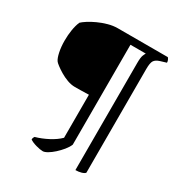

<svg xmlns="http://www.w3.org/2000/svg" viewBox="-204 -854 1142 1205"><g transform="rotate(30 367.0 -252.0)"><path d="M278 200Q259 200 228.5 191.5Q198 183 181 171Q181 163 184 156.5Q187 150 189 148Q235 135 279.5 111.5Q324 88 352 60V-252Q322 -251 295.5 -250.5Q269 -250 251 -250Q224 -250 195.5 -260.5Q167 -271 142 -286Q117 -301 99.5 -314.5Q82 -328 78 -334Q66 -350 58 -387.5Q50 -425 50 -470Q50 -511 56 -548Q62 -585 74 -613Q85 -624 109 -639.5Q133 -655 164.5 -669.5Q196 -684 231.5 -694Q267 -704 301 -704H663Q667 -700 671.5 -691Q676 -682 676 -671L633 -658Q604 -649 593.5 -632.5Q583 -616 583 -572V180Q576 189 556.5 194.5Q537 200 515 200V-576Q515 -617 522 -633.5Q529 -650 532 -654H421V70Q412 92 393.5 114.5Q375 137 353.5 156.5Q332 176 311.5 188Q291 200 278 200Z"/></g></svg>

Font: Texturina
Style: Regular
Weight: 400
Designer: Guillermo Torres Carreño
Foundry: Omnibus-Type
Version: Version 1.002; ttfautohint (v1.8.3)